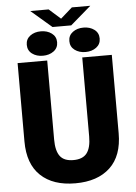

<svg xmlns="http://www.w3.org/2000/svg" viewBox="-66 -1091 817 1154"><g transform="rotate(-5 342.0 -514.5)"><path d="M161.1 -1042.5H272L341.8 -980.5L412.1 -1042.5H523.4L398.9 -935.1H286.1ZM213.9 -915.5Q252 -915.5 278.8 -895.8Q305.7 -876 305.7 -841.8Q305.7 -807.6 279.1 -787.8Q252.4 -768.1 213.9 -768.1Q175.3 -768.1 148.9 -787.8Q122.6 -807.6 122.6 -841.8Q122.6 -876 148.9 -895.8Q175.3 -915.5 213.9 -915.5ZM471.2 -768.1Q432.6 -768.1 406 -787.8Q379.4 -807.6 379.4 -841.8Q379.4 -876 406 -895.8Q432.6 -915.5 471.2 -915.5Q509.3 -915.5 535.9 -895.8Q562.5 -876 562.5 -841.8Q562.5 -807.6 535.9 -787.8Q509.3 -768.1 471.2 -768.1ZM626.5 -264.6Q626.5 -128.4 551.3 -57.9Q476.1 12.7 341.8 12.7Q207.5 12.7 132.8 -57.9Q58.1 -128.4 58.1 -264.6V-737.3H236.8V-260.7Q236.8 -192.4 261.2 -159.9Q285.6 -127.4 341.8 -127.4Q398.4 -127.4 423.3 -160.2Q448.2 -192.9 448.2 -260.7V-737.3H626.5Z"/></g></svg>

Font: Epilogue ExtraBold
Style: Regular
Weight: 800
Designer: Tyler Finck
Foundry: Etcetera Type Co
Version: Version 2.112